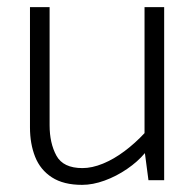

<svg xmlns="http://www.w3.org/2000/svg" viewBox="-20 -505 547 538"><path d="M385 -485V-132Q359 -104 329 -81.5Q299 -59 268.5 -46.5Q238 -34 211 -34Q157 -34 138 -69Q119 -104 119 -154V-485H64V-148Q64 -102 78.5 -65.5Q93 -29 125.5 -8Q158 13 210 13Q240 13 273 1Q306 -11 336 -31.5Q366 -52 386 -76L396 0H440V-485Z"/></svg>

Font: Catamaran Thin ExtraLight
Style: Regular
Weight: 250
Version: Version 2.000